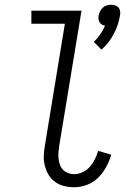

<svg xmlns="http://www.w3.org/2000/svg" viewBox="-20 -780 540 808"><path d="M407 -571 375 -604Q390 -618 402 -635.5Q414 -653 422 -672Q414 -673 408 -677Q402 -681 398.5 -687Q395 -693 394.5 -700.5Q394 -708 395 -715Q397 -724 401.5 -733Q406 -742 413.5 -748.5Q421 -755 430 -757.5Q439 -760 448 -760Q457 -760 465 -757.5Q473 -755 478.5 -748.5Q484 -742 485.5 -733Q487 -724 485 -715Q479 -676 459 -637.5Q439 -599 407 -571ZM292 8Q270 8 248.5 2.5Q227 -3 210.5 -15.5Q194 -28 183.5 -46Q173 -64 168 -85.5Q163 -107 164.5 -129.5Q166 -152 170 -174L253 -680H112V-735H323L229 -165Q227 -152 226 -138Q225 -124 226.5 -111Q228 -98 232.5 -86Q237 -74 246 -65Q255 -56 267 -51.5Q279 -47 292 -47Q310 -47 328 -55.5Q346 -64 358.5 -78.5Q371 -93 379.5 -110.5Q388 -128 393 -145L448 -129Q441 -103 427 -77.5Q413 -52 393 -32Q373 -12 346 -2Q319 8 292 8Z"/></svg>

Font: Iosevka Curly Slab Light
Style: Italic
Weight: 300
Italic angle: -9°
Monospace: yes
Designer: Belleve Invis
Foundry: Belleve Invis
Version: Version 22.1.2; ttfautohint (v1.8.4)